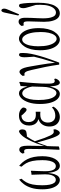

<svg xmlns="http://www.w3.org/2000/svg" viewBox="928 -1752 888 2784"><g transform="rotate(-90 1372.0 -360.0)"><path d="M19 -190.9Q19 -283.2 39.8 -348.9Q60.5 -414.6 94.2 -458.5Q125.5 -499.5 160.2 -525.9Q166 -503.9 172.4 -492.2Q143.6 -461.9 122.1 -424.8Q100.6 -387.7 89.1 -331.5Q77.6 -275.4 77.6 -189.9Q77.6 -65.4 111.8 -18.6Q129.4 5.4 158.2 5.4Q179.2 5.4 197.3 -10.5Q215.3 -26.4 225.8 -60.3Q236.3 -94.2 236.3 -149.9Q236.3 -186.5 232.9 -266.6Q231.4 -303.7 230 -347.2Q257.3 -347.2 285.2 -356.4Q286.6 -350.1 288.1 -354Q286.6 -314.5 283.9 -248.5Q281.2 -182.6 281.2 -149.9Q281.2 -97.7 289.1 -64Q296.9 -30.3 313.7 -12.5Q330.6 5.4 355.5 5.4Q382.8 5.4 402.6 -18.6Q422.4 -42.5 432.1 -85.9Q441.9 -129.4 441.9 -188.5Q441.9 -276.4 429.9 -332.5Q418 -388.7 396.5 -425.3Q375 -461.9 347.2 -491.7Q353 -503.9 358.9 -525.9Q383.8 -507.3 408.9 -478.5Q434.1 -449.7 455.1 -409.2Q499 -323.2 499 -189.9Q499 -132.8 488.8 -86.2Q478.5 -39.6 459.5 -6.1Q440.4 27.3 414.6 45.4Q388.7 63.5 358.9 63.5Q332 63.5 310.5 45.2Q289.1 26.9 275.4 -13.2Q266.6 -39.6 261.2 -75.2Q258.8 -86.4 256.8 -107.4Q254.4 -86.4 252 -75.2Q246.6 -38.1 237.3 -11.7Q223.1 27.8 202.1 45.7Q181.2 63.5 154.8 63.5Q118.2 63.5 87.2 34.9Q56.2 6.3 37.6 -51Q19 -108.4 19 -190.9Z M537.6 -479.5Q548.8 -500 562 -512.2Q575.2 -524.4 593.3 -524.4Q626.5 -524.4 639.6 -490.7Q650.9 -461.4 650.9 -407.7Q650.9 -407.7 650.9 -399.4Q650.9 -387.7 650.9 -385.3Q649.9 -339.4 649.4 -287.4Q648.9 -235.4 647 -161.6Q652.3 -172.9 657.2 -193.8Q669.4 -234.9 684.6 -274.4Q709 -337.9 735.8 -389.2Q762.7 -440.4 787.1 -472.2Q810.1 -499 827.1 -512.5Q844.2 -525.9 862.3 -529.3Q872.6 -524.9 880.1 -513.9Q887.7 -502.9 887.7 -480Q887.7 -449.2 873.3 -434.6Q858.9 -419.9 831.1 -418.5Q799.8 -414.1 799.8 -414.1Q792 -414.1 784.7 -415Q761.7 -382.3 745.8 -354.2Q730 -326.2 715.8 -299.3Q744.6 -212.4 764.2 -157.7Q785.2 -103 799.8 -74.2Q814.5 -45.4 826.4 -34.9Q838.4 -24.4 850.8 -24.4Q863.3 -24.4 872.1 -26.4Q880.9 -28.3 884.8 -29.8Q887.2 -12.7 890.1 -5.9Q884.3 15.1 875.5 30.8Q856.9 63.5 836.4 63.5Q826.2 63.5 813.7 52.7Q801.3 42 785.2 8.3Q769 -25.4 748.8 -88.9Q728.5 -152.3 697.8 -264.2Q685.1 -227.1 671.1 -189.5Q657.2 -151.9 645.5 -118.7Q644.5 -85.4 642.6 -34.9Q640.6 15.6 640.6 48.3Q618.7 58.6 596.7 59.1Q594.2 60.1 592.3 51.3Q597.2 -50.8 602.1 -162.6Q603.5 -272.5 604.5 -391.6Q604.5 -419.9 598.6 -435.5Q591.8 -454.1 570.8 -454.1Q557.1 -454.1 544.9 -450.7Q541.5 -460.4 537.6 -479.5Z M996.1 -227.1Q1009.8 -236.3 1024.9 -241.2Q1031.7 -238.8 1038.1 -245.6Q1031.2 -243.2 1024.9 -250.5Q1011.2 -255.4 999.5 -263.2Q972.2 -281.2 957.8 -311.5Q943.4 -341.8 943.4 -379.4Q943.4 -422.4 959 -455.8Q974.6 -489.3 1007.1 -509Q1039.6 -528.8 1090.8 -528.8Q1118.2 -528.8 1140.6 -521.5Q1163.1 -514.2 1179.7 -501Q1196.3 -487.8 1205.1 -470.7Q1205.1 -450.2 1196.5 -434.3Q1188 -418.5 1173.3 -418.5Q1165.5 -418.5 1158.7 -422.1Q1151.9 -425.8 1142.6 -434.3Q1133.3 -442.9 1119.1 -457.5Q1104 -470.7 1088.9 -493.2Q1087.9 -488.3 1086.4 -493.2Q1059.1 -492.2 1039.6 -481.4Q1017.6 -469.2 1005.9 -446Q994.1 -422.9 994.1 -390.1Q994.1 -357.4 1005.6 -333.7Q1017.1 -310.1 1039.8 -297.1Q1062.5 -284.2 1096.7 -284.2Q1108.4 -284.2 1119.4 -285.2Q1130.4 -286.1 1144 -286.6Q1144 -247.1 1144 -217.8Q1128.9 -219.7 1120.6 -220Q1112.3 -220.2 1104 -220.2Q1038.6 -220.2 1011.2 -185.1Q986.8 -154.3 986.8 -108.4Q986.8 -77.6 998 -53.5Q1009.3 -29.3 1031 -15.6Q1052.7 -2 1084 -2Q1115.2 -2 1145 -11.5Q1174.8 -21 1208 -50.8Q1212.4 -34.7 1217.3 -28.3Q1199.7 2.4 1175.8 22.2Q1151.9 42 1124.8 52.7Q1097.7 63.5 1069.3 63.5Q1029.8 63.5 997.8 46.1Q965.8 28.8 947.8 -5.1Q929.7 -39.1 929.7 -86.9Q929.7 -134.8 947.5 -170.4Q965.3 -206.1 996.1 -227.1Z M1624.5 3.9Q1615.2 29.3 1599.1 46.4Q1583 63.5 1564.9 63.5Q1551.8 63.5 1539.8 49.6Q1527.8 35.6 1520 -2Q1515.6 -22.9 1513.2 -53.2Q1512.2 -62.5 1510.7 -81.5Q1507.3 -63 1503.4 -53.7Q1497.1 -28.8 1489.3 -10.3Q1473.6 27.3 1451.2 45.4Q1428.7 63.5 1402.3 63.5Q1363.8 63.5 1330.3 31.7Q1296.9 0 1276.6 -65.4Q1256.3 -130.9 1256.3 -225.8Q1256.3 -320.8 1279.5 -389.2Q1302.7 -457.5 1338.6 -493.2Q1374.5 -528.8 1410.2 -528.8Q1435.1 -528.8 1454.8 -513.7Q1474.6 -498.5 1489.7 -465.8Q1497.1 -450.7 1502.9 -430.2Q1506.8 -412.1 1511.2 -403.8Q1513.7 -449.7 1516.1 -505.9Q1543.5 -510.7 1570.3 -524.9Q1573.7 -516.1 1577.6 -517.1Q1570.8 -461.4 1566.4 -402.8Q1562 -340.3 1558.1 -288.1Q1551.3 -199.7 1551.3 -100.1Q1551.3 -50.8 1559.6 -31.7Q1568.8 -10.3 1589.4 -10.3Q1603.5 -10.3 1618.7 -18.6Q1621.6 -2.4 1624.5 3.9ZM1504.9 -185.1Q1506.8 -255.9 1509.3 -336.9Q1502 -377 1490.7 -404.3Q1474.6 -444.8 1453.9 -463.1Q1433.1 -481.4 1410.6 -481.4Q1383.3 -481.4 1361.3 -454.1Q1338.9 -426.8 1326.4 -374Q1314 -321.3 1314 -246.6Q1314 -161.1 1326.9 -103.5Q1339.8 -45.9 1363.8 -15.6Q1387.2 14.2 1415.5 14.2Q1439.5 14.2 1459.2 -10.5Q1479 -35.2 1491.7 -79.6Q1504.4 -124 1504.9 -185.1Z M1663.1 -475.1Q1681.6 -504.4 1703.6 -516.1Q1714.4 -522 1722.7 -522Q1738.3 -522 1752.7 -506.1Q1767.1 -490.2 1779.8 -453.6Q1791.5 -417 1801.8 -355Q1813 -283.2 1824.7 -221.2Q1835.4 -158.2 1841.6 -110.8Q1847.7 -63.5 1854 -5.4Q1872.6 -66.9 1885.3 -106.4Q1897.9 -146 1912.1 -195.1Q1926.3 -244.1 1941.9 -311.5Q1938.5 -355 1935.1 -410.2Q1933.6 -434.1 1933.6 -451.2Q1933.6 -490.7 1944.3 -510.3Q1954.1 -527.8 1968.8 -527.8Q1979 -527.8 1983.6 -524.4Q1988.3 -521 1992.7 -515.6Q1994.1 -506.3 1994.9 -496.1Q1995.6 -485.8 1995.6 -465.3Q1995.6 -416.5 1983.4 -353Q1960.4 -235.8 1904.8 -78.6Q1879.9 -7.8 1856.4 54.2Q1856.4 54.2 1827.1 54.2Q1812.5 -50.3 1793.5 -145Q1772.5 -239.3 1750 -343.8Q1741.7 -381.8 1733.9 -403.8Q1717.3 -450.2 1692.4 -450.2Q1679.7 -450.2 1669.4 -446.8Q1666.5 -456.1 1663.1 -475.1Z M2148.4 -13.2Q2172.4 17.1 2200.2 17.1Q2231.9 17.1 2254.4 -14.2Q2277.3 -45.4 2288.6 -97.2Q2299.8 -148.9 2299.8 -211.9Q2299.8 -298.8 2284.9 -359.1Q2270 -419.4 2244.6 -450.7Q2221.2 -482.4 2191.9 -482.4Q2160.2 -482.4 2137.7 -450.2Q2114.7 -418 2103.8 -365.5Q2092.8 -313 2092.8 -250Q2092.8 -163.1 2107.7 -103.3Q2122.6 -43.5 2148.4 -13.2ZM2248 43Q2219.2 63.5 2189.9 63.5Q2150.9 63.5 2115 31.5Q2079.1 -0.5 2057.1 -65.7Q2035.2 -130.9 2035.2 -226.1Q2035.2 -297.4 2049.6 -353.5Q2064 -409.7 2089.4 -448.5Q2114.7 -487.3 2145 -507.8Q2172.9 -528.8 2202.6 -528.8Q2241.7 -528.8 2277.3 -495.6Q2313 -462.4 2334.7 -397.9Q2356.4 -333.5 2356.4 -240.2Q2356.4 -168.9 2342.5 -112.1Q2328.6 -55.2 2303.7 -16.4Q2278.8 22.5 2248 43Z M2387.2 -489.3Q2397.5 -509.8 2413.6 -522.2Q2429.7 -534.7 2449.2 -534.7Q2472.2 -534.7 2484.4 -521Q2496.6 -507.3 2501.5 -486.1Q2506.3 -464.8 2506.3 -441.4Q2506.3 -362.3 2500.5 -262.2Q2498 -220.2 2498 -181.2Q2498 -93.8 2516.1 -49.3Q2533.7 7.3 2581.5 7.3Q2613.3 7.3 2639.4 -19.8Q2665.5 -46.9 2679.9 -96.9Q2694.3 -147 2694.3 -217.8Q2694.3 -239.3 2693.6 -256.8Q2692.9 -274.4 2692.4 -285.2Q2680.2 -320.3 2668 -365.2Q2655.3 -406.7 2650.4 -428.2Q2645.5 -449.7 2645.5 -467.8Q2645.5 -497.1 2656.2 -512.9Q2667 -528.8 2681.2 -528.8Q2689.5 -528.8 2695.3 -525.1Q2701.2 -521.5 2706.1 -514.6Q2717.3 -463.4 2720.7 -395Q2724.1 -326.7 2724.1 -251Q2724.1 -164.1 2711.9 -103.5Q2699.7 -43 2678.5 -6.6Q2657.2 29.8 2629.4 46.4Q2602.1 63.5 2574.2 63.5Q2536.1 63.5 2508.8 41Q2478.5 15.6 2463.4 -39.1Q2447.8 -87.9 2447.8 -165Q2447.8 -241.2 2452.1 -326.2Q2454.1 -363.8 2454.1 -394.3Q2454.1 -424.8 2449.2 -442.4Q2443.4 -462.9 2419.4 -462.9Q2404.8 -462.9 2395.5 -460Q2391.1 -480 2387.2 -489.3ZM2639.2 -744.1Q2639.2 -729.5 2635.5 -717.8Q2631.8 -706.1 2622.1 -683.6Q2622.1 -683.6 2556.2 -526.4L2539.1 -538.6L2582 -739.3Q2588.4 -765.6 2596.4 -774.9Q2604.5 -784.2 2612.3 -784.2Q2623 -784.2 2631.1 -773.4Q2639.2 -762.7 2639.2 -744.1Z"/></g></svg>

Font: Scarab Serif
Style: Light
Weight: 300
Designer: John Roberts
Foundry: Scarab
Version: 1.0